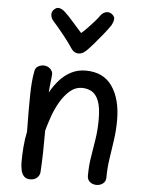

<svg xmlns="http://www.w3.org/2000/svg" viewBox="-58 -892 717 950"><g transform="rotate(5 300.5 -417.0)"><path d="M102 -523Q105 -540 118 -547.5Q131 -555 146 -555Q164 -555 177.5 -543Q191 -531 191 -515Q191 -510 189 -494Q187 -478 185 -459Q183 -440 182 -424Q202 -460 227.5 -488Q253 -516 285 -532Q317 -548 355 -548Q444 -548 487.5 -484.5Q531 -421 531 -317Q531 -266 524 -217.5Q517 -169 510 -122.5Q503 -76 503 -30Q503 -11 489.5 0Q476 11 457 11Q438 11 424.5 0Q411 -11 411 -31Q411 -80 418.5 -125Q426 -170 433 -216Q440 -262 440 -312Q440 -372 427.5 -404Q415 -436 393.5 -448.5Q372 -461 345 -461Q311 -461 284 -437.5Q257 -414 236.5 -378.5Q216 -343 202.5 -304Q189 -265 181 -235Q181 -180 180 -127.5Q179 -75 176 -29Q175 -12 162 0Q149 12 128 12Q108 12 97 0.5Q86 -11 82 -30Q78 -49 78 -71Q78 -106 81 -145Q84 -184 92 -221Q91 -278 91 -323Q91 -368 91.5 -403.5Q92 -439 94.5 -468Q97 -497 102 -523ZM405 -828Q416 -842 433 -845Q450 -848 464 -834Q475 -824 472.5 -810Q470 -796 462 -782Q447 -760 426 -734Q405 -708 385 -685Q365 -662 352 -649Q342 -639 332 -634Q322 -629 311 -629Q301 -629 291.5 -634.5Q282 -640 275 -651Q259 -676 229.5 -713Q200 -750 173 -780Q163 -792 161.5 -807Q160 -822 170 -833Q184 -848 198.5 -844.5Q213 -841 225 -830Q246 -811 270.5 -782.5Q295 -754 316 -731Q330 -743 346 -759.5Q362 -776 378 -794Q394 -812 405 -828Z"/></g></svg>

Font: Playpen Sans Deva
Style: Regular
Weight: 400
Designer: Pooja Saxena, Gunjan Panchal, Laura Meseguer, Veronika Burian, José Scaglione
Foundry: TypeTogether
Version: Version 2.000